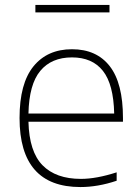

<svg xmlns="http://www.w3.org/2000/svg" viewBox="-20 -747 566 776"><path d="M477 -255H95Q98 -134 152 -79Q206 -24 307 -24Q369.5 -24 451.5 -50.5V-16.5Q375.5 9 305 9Q59 9 59 -270Q59 -409.5 115.2 -478.8Q171.5 -548 271 -548Q370.5 -548 423.8 -479.2Q477 -410.5 477 -270ZM95 -288H441.5Q439 -406 396 -460.5Q353 -515 271 -515Q188 -515 142.8 -460.5Q97.5 -406 95 -288ZM123 -697V-727H422.5V-697Z"/></svg>

Font: Encode Sans Semi Expanded Thin
Style: Regular
Weight: 250
Width: 6
Designer: Multiple Designers
Foundry: Impallari Type
Version: Version 2.000